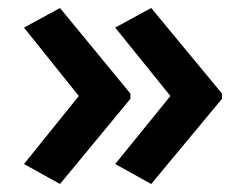

<svg xmlns="http://www.w3.org/2000/svg" viewBox="-20 -510 615 480"><path d="M535 -263V-276L358 -490L268 -441L406 -270L268 -100L358 -50ZM306 -263V-276L130 -490L40 -441L177 -270L40 -100L130 -50Z"/></svg>

Font: Noto Sans Tai Tham SemiBold
Style: Regular
Weight: 600
Designer: Monotype Design Team 2013. Revised by David WIlliams 2020
Foundry: Monotype Imaging Inc.
Version: Version 2.002